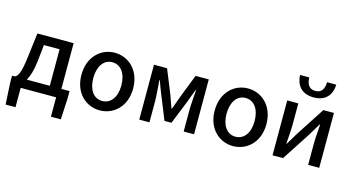

<svg xmlns="http://www.w3.org/2000/svg" viewBox="-101 -1242 3409 1858"><g transform="rotate(15 1603.5 -313.0)"><path d="M19 -18 31 194H130V0H485V194H584L595 -18V-92H513V-550H150L121 -314C101 -144 78 -108 48 -92H19ZM222 -290 240 -458H397V-92H166C191 -133 211 -195 222 -290Z M923 13C1061 13 1183 -92 1183 -274C1183 -458 1061 -564 923 -564C787 -564 665 -458 665 -274C665 -92 787 13 923 13ZM923 -81C838 -81 784 -158 784 -274C784 -391 838 -469 923 -469C1011 -469 1065 -391 1065 -274C1065 -158 1011 -81 923 -81Z M1318 -550V0H1420V-214C1420 -266 1411 -360 1407 -419H1412C1427 -376 1446 -324 1464 -281L1557 -51H1627L1719 -281C1735 -324 1755 -374 1771 -419H1775C1771 -360 1763 -266 1763 -214V0H1867V-550H1735L1643 -314C1628 -269 1611 -226 1596 -184H1591C1577 -226 1560 -269 1545 -314L1449 -550Z M2258 13C2396 13 2518 -92 2518 -274C2518 -458 2396 -564 2258 -564C2122 -564 2000 -458 2000 -274C2000 -92 2122 13 2258 13ZM2258 -81C2173 -81 2119 -158 2119 -274C2119 -391 2173 -469 2258 -469C2346 -469 2400 -391 2400 -274C2400 -158 2346 -81 2258 -81Z M2653 -550V0H2758L2946 -289C2966 -321 2996 -372 3016 -406H3021C3016 -335 3010 -262 3010 -205V0H3121V-550H3015L2828 -262C2809 -229 2777 -178 2758 -145H2753C2758 -215 2764 -288 2764 -345V-550ZM2891 -644C3018 -644 3069 -725 3072 -820H2980C2978 -757 2957 -709 2891 -709C2824 -709 2804 -757 2801 -820H2709C2713 -725 2764 -644 2891 -644Z"/></g></svg>

Font: Kinto Sans Med
Style: Regular
Weight: 500
Designer: Authors: Ryoko NISHIZUKA  (kana & ideographs); Paul D. Hunt (Latin, Greek & Cyrillic); Wenlong ZHANG  (bopomofo); Sandol
Foundry: Adobe Systems Incorporated, ookami Inc.
Version: Version 0.001